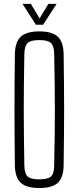

<svg xmlns="http://www.w3.org/2000/svg" viewBox="-20 -968 407 994"><path d="M183.5 5.5Q117 5.5 87.5 -21.8Q58 -49 57 -112Q56 -196 55.5 -266.5Q55 -337 55 -403Q55 -469 55.5 -538Q56 -607 57 -687Q58 -750.5 87.5 -778Q117 -805.5 183.5 -805.5Q250 -805.5 279.2 -778Q308.5 -750.5 309.5 -687Q310.5 -607 311.2 -538Q312 -469 312 -403Q312 -337 311.2 -266.5Q310.5 -196 309.5 -112Q308.5 -49 279.2 -21.8Q250 5.5 183.5 5.5ZM183.5 -39.5Q227.5 -39.5 243.8 -54.2Q260 -69 260.5 -111.5Q262.5 -198 263.2 -267Q264 -336 264 -399.2Q264 -462.5 263.2 -531.8Q262.5 -601 260.5 -688Q260 -730.5 243.8 -745.5Q227.5 -760.5 183.5 -760.5Q139 -760.5 123 -745.5Q107 -730.5 106 -688Q104.5 -603 103.8 -535.2Q103 -467.5 103 -404Q103 -340.5 103.8 -270.5Q104.5 -200.5 106 -111.5Q107 -69 123 -54.2Q139 -39.5 183.5 -39.5ZM166 -840 96.5 -948H139.5L185 -873L230.5 -948H273L203 -840Z"/></svg>

Font: Big Shoulders Text Thin ExtraLight
Style: Regular
Weight: 250
Version: Version 2.002